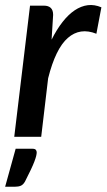

<svg xmlns="http://www.w3.org/2000/svg" viewBox="-31 -533 415 748"><path d="M0 0ZM24.5 0 86 -511H140Q157.5 -511 166.8 -502.2Q176 -493.5 176 -475L170 -378.5Q190 -418.5 212.8 -447.5Q235.5 -476.5 260.2 -493Q285 -509.5 311 -512.8Q337 -516 364 -504.5L344.5 -401.5Q281 -427 233.2 -385.2Q185.5 -343.5 156.5 -228L129.5 0ZM95.5 46.5Q105.5 46.5 108.8 51Q112 55.5 112 60.5Q112 66 110 74.5Q108 83 103 96.2Q98 109.5 89 128.5Q80 147.5 66.5 174Q59.5 186.5 50.2 190.5Q41 194.5 27 194.5H-11L30 46.5Z"/></svg>

Font: Lato Semibold
Style: Italic
Weight: 600
Italic angle: -7°
Designer: Lukasz Dziedzic
Foundry: tyPoland Lukasz Dziedzic
Version: Version 2.006; 2014-01-15